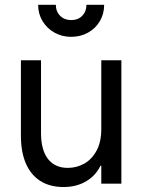

<svg xmlns="http://www.w3.org/2000/svg" viewBox="-20 -750 581 784"><path d="M475.6 0H393.6V-503.9H475.6ZM256.8 -64.5Q293 -64.5 324.2 -82Q355.5 -99.6 374.5 -135.3Q393.6 -170.9 393.6 -222.7L405.3 -144.5V-73.2H377.9L405.3 -144.5Q405.3 -97.7 384.3 -62Q363.3 -26.4 325.7 -6.3Q288.1 13.7 239.3 13.7Q183.6 13.7 144.5 -11.2Q105.5 -36.1 85.4 -83Q65.4 -129.9 65.4 -195.3V-503.9H147.5V-207Q147.5 -137.7 175.8 -101.1Q204.1 -64.5 256.8 -64.5ZM270.5 -599.6Q233.4 -599.6 202.6 -616.7Q171.9 -633.8 153.8 -663.6Q135.7 -693.4 135.7 -730.5H208Q208 -703.1 225.6 -685.5Q243.2 -668 270.5 -668Q298.8 -668 315.9 -685.5Q333 -703.1 333 -730.5H405.3Q405.3 -693.4 387.7 -663.6Q370.1 -633.8 339.4 -616.7Q308.6 -599.6 270.5 -599.6Z"/></svg>

Font: Wanted Sans Variable
Style: Regular
Weight: 400
Designer: Original Design by Kil Hyung-jin and Kang Hanbin, Wanted Lab, Inc; Hangeul from Source Han Sans by Jang Soo-young and Ka
Foundry: Wanted Lab, Inc.
Version: Version 1.003;Glyphs 3.2 (3227)